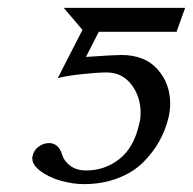

<svg xmlns="http://www.w3.org/2000/svg" viewBox="-20 -450 485 482"><path d="M329.1 -138.2Q333 -149.9 333 -167Q333 -207.5 309.8 -237.8Q286.6 -268.1 248 -268.1Q224.1 -268.1 185.8 -263.9Q147.5 -259.8 125 -253.9L187 -375L140.1 -430.2H444.8L423.8 -372.1V-370.1H228L195.8 -307.1Q266.6 -312 284.2 -312Q343.3 -312 375.2 -276.4Q407.2 -240.7 407.2 -189.9Q407.2 -171.9 402.8 -153.8Q395.5 -123.5 379.9 -95.5Q364.3 -67.4 339.4 -42.5Q314.5 -17.6 275.9 -2.7Q237.3 12.2 190.9 12.2Q163.1 12.2 133.3 3.9Q103.5 -4.4 82.3 -20Q61 -35.6 61 -53.2Q61 -57.1 62 -59.1Q64.9 -72.8 76.9 -81.8Q88.9 -90.8 103 -90.8Q127.4 -90.8 136.2 -61Q141.1 -44.9 157 -33.4Q172.9 -22 195.8 -22Q243.2 -22 279.8 -50.8Q316.4 -79.6 329.1 -138.2Z"/></svg>

Font: Common Serif Medium
Style: Italic
Weight: 500
Italic angle: -12°
Designer: Philipp H. Poll, Khaled Hosny
Foundry: Stefan Peev, Context Ltd.
Version: Version 1.026